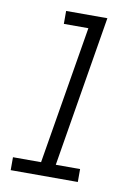

<svg xmlns="http://www.w3.org/2000/svg" viewBox="-84 -792 617 848"><g transform="rotate(10 225.0 -367.5)"><path d="M24 0V-58H150L253 -677H143V-735H328L216 -58H325V0Z"/></g></svg>

Font: Iosevka Etoile Light Oblique
Style: Regular
Weight: 300
Italic angle: -9°
Designer: Belleve Invis
Foundry: Belleve Invis
Version: Version 15.5.2; ttfautohint (v1.8.4)